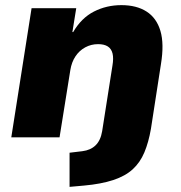

<svg xmlns="http://www.w3.org/2000/svg" viewBox="-20 -535 705 748"><path d="M251 193V60L301 54Q333 50 352.5 31Q372 12 378 -24L418 -279Q423 -308 418.5 -326.5Q414 -345 400 -354Q386 -363 362 -363Q335 -363 312 -350.5Q289 -338 274 -315.5Q259 -293 254 -262L212 0H24L103 -503H277L262 -410H265Q297 -465 346 -490Q395 -515 453 -515Q512 -515 551 -490Q590 -465 605 -414.5Q620 -364 607 -285L568 -33Q559 19 542.5 58.5Q526 98 497 124.5Q468 151 421 166.5Q374 182 307 188Z"/></svg>

Font: Nunito Sans 8pt Black
Style: Italic
Weight: 900
Italic angle: -9°
Version: Version 3.101;gftools[0.9.27]